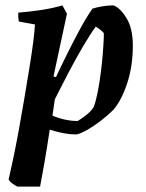

<svg xmlns="http://www.w3.org/2000/svg" viewBox="-20 -488 542 714"><path d="M45 206Q35 201 26 194.5Q17 188 12 180Q19 150 29 102.5Q39 55 49.5 -2Q60 -59 70 -119Q80 -179 89 -233.5Q98 -288 103.5 -331Q109 -374 110 -397L50 -408Q47 -423 48 -441Q87 -444 131 -450.5Q175 -457 212 -468L229 -437L179 -204L188 -201Q209 -246 232.5 -293Q256 -340 279 -382.5Q302 -425 324 -456Q340 -461 361 -464.5Q382 -468 402 -468Q427 -459 450.5 -420.5Q474 -382 474 -319Q474 -242 453 -178.5Q432 -115 402 -80Q381 -59 355 -39Q329 -19 304.5 -5Q280 9 264 12Q219 12 165 -6Q154 67 144.5 121.5Q135 176 129 206ZM269 -38Q287 -49 303 -62Q319 -75 328 -89Q336 -109 342.5 -141.5Q349 -174 354 -211.5Q359 -249 362 -285.5Q365 -322 366 -349V-365Q360 -372 351.5 -378.5Q343 -385 336 -389Q315 -360 288.5 -315Q262 -270 235 -218.5Q208 -167 184 -119L175 -58Q199 -48 222.5 -43Q246 -38 269 -38Z"/></svg>

Font: Labrada SemiBold
Style: Italic
Weight: 600
Italic angle: -7°
Designer: Mercedes Jáuregui
Foundry: Omnibus-Type Team
Version: Version 1.000; ttfautohint (v1.8.4.7-5d5b)